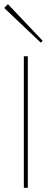

<svg xmlns="http://www.w3.org/2000/svg" viewBox="-24 -898 243 918"><path d="M180 -703 171 -694 -4 -860 14 -878ZM109 0H90V-629H109Z"/></svg>

Font: TypoPRO Sinkin Sans
Style: 100 Thin
Weight: 100
Designer: Keith Bates
Foundry: K-Type
Version: Sinkin Sans (version 1.0)  by Keith Bates   •   © 2014   www